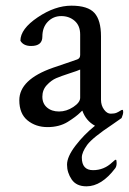

<svg xmlns="http://www.w3.org/2000/svg" viewBox="-20 -446 459 684"><path d="M271.5 115.2Q271.5 160.2 311.5 160.2Q350.6 160.2 379.9 132.3Q389.6 123 392.6 123Q395.5 123 395.5 134.8Q395.5 146.5 390.6 153.3Q341.8 217.8 288.1 217.8Q252 217.8 235.4 193.4Q218.8 168.9 218.8 140.6Q218.8 112.3 249 72.8Q279.3 33.2 318.4 2Q286.1 -15.6 273.4 -51.8Q272.5 -51.8 266.1 -45.4Q251 -30.3 221.2 -11.7Q190.9 6.8 149.4 6.8Q107.4 6.8 78.1 -17.1Q48.8 -41 48.8 -88.9Q48.8 -162.6 168.5 -204.6Q186.5 -210.9 215.8 -220.7Q245.1 -230.5 255.4 -234.4Q265.6 -238.3 265.6 -250V-323.2Q265.6 -354.5 246.1 -371.6Q226.6 -388.7 198.2 -388.7Q169.9 -388.7 150.4 -368.7Q130.9 -348.6 130.9 -315.4Q130.9 -282.2 90.8 -282.2Q63.5 -282.2 52.7 -300.8Q52.7 -342.8 114.3 -384.3Q175.8 -425.8 234.4 -425.8Q293 -425.8 316.4 -399.9Q339.8 -374 339.8 -316.4V-90.8Q339.8 -70.3 350.6 -55.7Q361.3 -41 374.5 -41Q387.7 -41 395.5 -44.4Q403.3 -47.9 408.2 -51.3Q413.1 -54.7 416 -54.7Q418.9 -54.7 418.9 -46.9Q418.9 -39.1 413.1 -25.4L380.9 -2.9Q309.6 44.4 290.5 70.3Q271.5 96.7 271.5 115.2ZM265.6 -97.7V-198.2Q257.8 -194.3 227.5 -184.6Q197.3 -174.8 180.2 -167.5Q163.1 -160.2 147 -143.1Q130.9 -126 130.9 -101.6Q130.9 -77.1 147.5 -63Q164.1 -48.8 190.4 -48.8Q216.8 -48.8 241.2 -64.9Q265.6 -81.1 265.6 -97.7Z"/></svg>

Font: CrimsonText-Roman
Style: Roman
Weight: 400
Version: Version 0.13